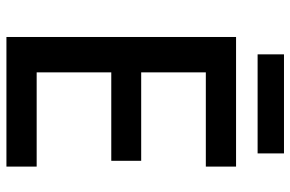

<svg xmlns="http://www.w3.org/2000/svg" viewBox="-173 -730 903 597"><g transform="rotate(90 278.5 -431.5)"><path d="M498 0H95V-714H498V-620H205V-419H480V-326H205V-94H498ZM457 -863V-781H149V-863Z"/></g></svg>

Font: Noto Kufi Arabic Medium
Style: Regular
Weight: 500
Designer: Monotype Design Team, David Williams, Khaled Hosny
Foundry: Google LLC
Version: Version 2.109; ttfautohint (v1.8.4.7-5d5b)